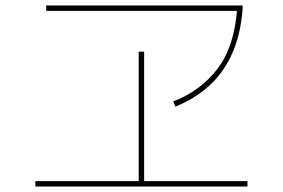

<svg xmlns="http://www.w3.org/2000/svg" viewBox="-20 -720 1040 706"><path d="M625 -328 617 -347Q718 -386 780 -467.5Q842 -549 852 -688L862 -680H150V-700H872V-684Q864 -589 832 -519.5Q800 -450 747.5 -403Q695 -356 625 -328ZM110 -34V-54H890V-34ZM490 -50V-530H510V-50Z"/></svg>

Font: Murecho Thin Thin
Style: Regular
Weight: 250
Version: Version 1.010